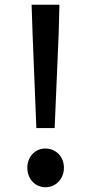

<svg xmlns="http://www.w3.org/2000/svg" viewBox="-20 -774 383 808"><path d="M133 -235H210L227 -634L230 -754H113L117 -634ZM171 14C215 14 249 -21 249 -68C249 -115 215 -149 171 -149C128 -149 95 -115 95 -68C95 -21 128 14 171 14Z"/></svg>

Font: ChiuKong Gothic CL Medium
Style: Regular
Weight: 500
Designer: Ryoko NISHIZUKA 西塚涼子 (kana, bopomofo & ideographs); Paul D. Hunt (Latin, Greek & Cyrillic); Sandoll Communications 산돌커뮤니
Foundry: Adobe
Version: Version 1.300